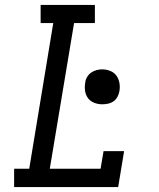

<svg xmlns="http://www.w3.org/2000/svg" viewBox="-20 -755 640 775"><path d="M37 0V-74H98L195 -662H144V-735H363V-662H279L181 -74H386L398 -145H481L457 0ZM393 -334Q376 -334 360.5 -340Q345 -346 335.5 -358.5Q326 -371 323.5 -387.5Q321 -404 324 -421Q325 -433 331.5 -444Q338 -455 348 -462Q358 -469 369.5 -472Q381 -475 393 -475Q410 -475 425.5 -468.5Q441 -462 450 -449.5Q459 -437 462 -420.5Q465 -404 462 -387Q460 -375 454 -364Q448 -353 438 -346Q428 -339 416 -336.5Q404 -334 393 -334Z"/></svg>

Font: Iosevka Slab Extended Oblique
Style: Regular
Weight: 400
Width: 7
Italic angle: -9°
Monospace: yes
Designer: Belleve Invis
Foundry: Belleve Invis
Version: Version 11.1.0; ttfautohint (v1.8.3)